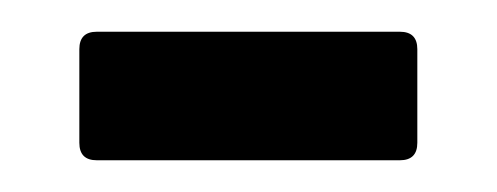

<svg xmlns="http://www.w3.org/2000/svg" viewBox="-20 -671 313 121"><path d="M41 -570Q30 -570 30 -581V-640Q30 -651 41 -651H232Q243 -651 243 -640V-581Q243 -570 232 -570Z"/></svg>

Font: Sofia Sans Extra Cond
Style: Bold
Weight: 700
Width: 1
Designer: Botio Nikoltchev, Ani Petrova
Foundry: lettersoup
Version: Version 4.100; ttfautohint (v1.8.3)